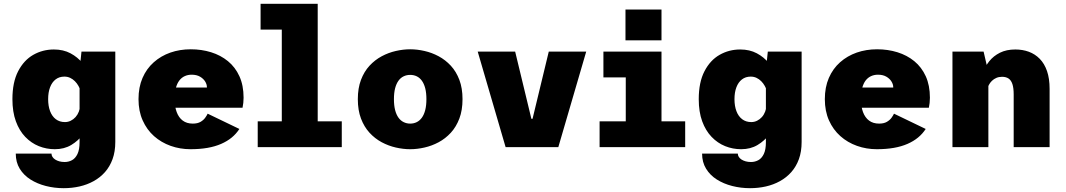

<svg xmlns="http://www.w3.org/2000/svg" viewBox="-20 -770 5582 1005"><path d="M313.5 215Q265 215 220 203.5Q175 192 139.5 169.5Q104 147 83.2 113Q62.5 79 62.5 34H249.5Q249.5 43 254.5 51Q259.5 59 268.8 65Q278 71 290.5 74.5Q303 78 318.5 78Q339 78 356.8 68.5Q374.5 59 385.5 36.2Q396.5 13.5 396.5 -26V-403.5L406.5 -500H583.5V-27Q583.5 23.5 569.2 62.8Q555 102 529.5 130.8Q504 159.5 470 178.2Q436 197 396.2 206Q356.5 215 313.5 215ZM267 11Q223 11 183.2 -5Q143.5 -21 112.2 -53.5Q81 -86 63 -135.2Q45 -184.5 45 -251Q45 -339.5 75 -397.2Q105 -455 154.2 -483Q203.5 -511 262 -511Q311.5 -511 349 -491Q386.5 -471 411.5 -440Q436.5 -409 449.2 -375.5Q462 -342 462 -315L403 -291Q398.5 -306 390.8 -320Q383 -334 372 -345Q361 -356 347.2 -362.5Q333.5 -369 317 -369Q290 -369 271 -354.2Q252 -339.5 242 -313Q232 -286.5 232 -251Q232 -215 242.2 -188Q252.5 -161 272.2 -146Q292 -131 320 -131Q336 -131 350.2 -138Q364.5 -145 375.5 -157.2Q386.5 -169.5 392.8 -186Q399 -202.5 399.5 -221L464.5 -198Q464.5 -171 452 -135.5Q439.5 -100 414.5 -66.5Q389.5 -33 352.8 -11Q316 11 267 11Z M977 11Q922.5 11 873.2 -6.5Q824 -24 786.2 -57.5Q748.5 -91 726.8 -139.8Q705 -188.5 705 -251Q705 -313.5 726 -362Q747 -410.5 784.8 -444Q822.5 -477.5 872 -494.8Q921.5 -512 978.5 -512Q1035 -512 1085 -496.5Q1135 -481 1173.2 -449.8Q1211.5 -418.5 1233.2 -370.8Q1255 -323 1255 -258.5Q1255 -245.5 1253.5 -231.2Q1252 -217 1249.5 -206H856V-312H1063Q1063 -312.5 1063 -313Q1063 -313.5 1063 -314Q1063 -328.5 1053.8 -343.5Q1044.5 -358.5 1026.8 -368.8Q1009 -379 983 -379Q963.5 -379 947 -371.5Q930.5 -364 918.8 -348.8Q907 -333.5 900.5 -309.5Q894 -285.5 894 -252.5Q894 -212.5 904.8 -183.5Q915.5 -154.5 936.5 -138.8Q957.5 -123 989 -123Q1014 -123 1029.8 -132.2Q1045.5 -141.5 1054.2 -153.8Q1063 -166 1067 -175L1233 -95Q1216.5 -69.5 1192.8 -50Q1169 -30.5 1137.5 -16.8Q1106 -3 1066 4Q1026 11 977 11Z M1329 0V-135H1455V-615H1344V-750H1643V-135H1769V0Z M2127 11Q2090.5 11 2052 2.2Q2013.5 -6.5 1978 -25.5Q1942.5 -44.5 1914.2 -75.2Q1886 -106 1869.5 -149.5Q1853 -193 1853 -251Q1853 -308.5 1869.5 -352Q1886 -395.5 1914.2 -426Q1942.5 -456.5 1978 -475.5Q2013.5 -494.5 2052 -503.2Q2090.5 -512 2127 -512Q2163.5 -512 2202 -503.2Q2240.5 -494.5 2276 -475.5Q2311.5 -456.5 2339.8 -426Q2368 -395.5 2384.5 -352Q2401 -308.5 2401 -251Q2401 -193 2384.5 -149.5Q2368 -106 2339.8 -75.2Q2311.5 -44.5 2276 -25.5Q2240.5 -6.5 2202 2.2Q2163.5 11 2127 11ZM2127 -123Q2146 -123 2161.5 -130.8Q2177 -138.5 2188.2 -154Q2199.5 -169.5 2205.8 -193.8Q2212 -218 2212 -251Q2212 -284 2205.8 -308Q2199.5 -332 2188.2 -347.5Q2177 -363 2161.5 -370.5Q2146 -378 2127 -378Q2108.5 -378 2092.8 -370.5Q2077 -363 2065.8 -347.5Q2054.5 -332 2048.2 -308Q2042 -284 2042 -251Q2042 -218 2048.2 -193.8Q2054.5 -169.5 2065.8 -154Q2077 -138.5 2092.8 -130.8Q2108.5 -123 2127 -123Z M2626.5 0 2480.5 -500H2676.5L2761.5 -148H2767.5L2852.5 -500H3048.5L2902.5 0Z M3118.5 0V-135H3255.5V-365H3138.5V-500H3442.5V-135H3566.5V0ZM3254 -720H3442.5V-559H3254Z M3906 215Q3857.5 215 3812.5 203.5Q3767.5 192 3732 169.5Q3696.5 147 3675.8 113Q3655 79 3655 34H3842Q3842 43 3847 51Q3852 59 3861.2 65Q3870.5 71 3883 74.5Q3895.5 78 3911 78Q3931.5 78 3949.2 68.5Q3967 59 3978 36.2Q3989 13.5 3989 -26V-403.5L3999 -500H4176V-27Q4176 23.5 4161.8 62.8Q4147.5 102 4122 130.8Q4096.5 159.5 4062.5 178.2Q4028.5 197 3988.8 206Q3949 215 3906 215ZM3859.5 11Q3815.5 11 3775.8 -5Q3736 -21 3704.8 -53.5Q3673.5 -86 3655.5 -135.2Q3637.5 -184.5 3637.5 -251Q3637.5 -339.5 3667.5 -397.2Q3697.5 -455 3746.8 -483Q3796 -511 3854.5 -511Q3904 -511 3941.5 -491Q3979 -471 4004 -440Q4029 -409 4041.8 -375.5Q4054.5 -342 4054.5 -315L3995.5 -291Q3991 -306 3983.2 -320Q3975.5 -334 3964.5 -345Q3953.5 -356 3939.8 -362.5Q3926 -369 3909.5 -369Q3882.5 -369 3863.5 -354.2Q3844.5 -339.5 3834.5 -313Q3824.5 -286.5 3824.5 -251Q3824.5 -215 3834.8 -188Q3845 -161 3864.8 -146Q3884.5 -131 3912.5 -131Q3928.5 -131 3942.8 -138Q3957 -145 3968 -157.2Q3979 -169.5 3985.2 -186Q3991.5 -202.5 3992 -221L4057 -198Q4057 -171 4044.5 -135.5Q4032 -100 4007 -66.5Q3982 -33 3945.2 -11Q3908.5 11 3859.5 11Z M4569.5 11Q4515 11 4465.8 -6.5Q4416.5 -24 4378.8 -57.5Q4341 -91 4319.2 -139.8Q4297.5 -188.5 4297.5 -251Q4297.5 -313.5 4318.5 -362Q4339.5 -410.5 4377.2 -444Q4415 -477.5 4464.5 -494.8Q4514 -512 4571 -512Q4627.5 -512 4677.5 -496.5Q4727.5 -481 4765.8 -449.8Q4804 -418.5 4825.8 -370.8Q4847.5 -323 4847.5 -258.5Q4847.5 -245.5 4846 -231.2Q4844.5 -217 4842 -206H4448.5V-312H4655.5Q4655.5 -312.5 4655.5 -313Q4655.5 -313.5 4655.5 -314Q4655.5 -328.5 4646.2 -343.5Q4637 -358.5 4619.2 -368.8Q4601.5 -379 4575.5 -379Q4556 -379 4539.5 -371.5Q4523 -364 4511.2 -348.8Q4499.5 -333.5 4493 -309.5Q4486.5 -285.5 4486.5 -252.5Q4486.5 -212.5 4497.2 -183.5Q4508 -154.5 4529 -138.8Q4550 -123 4581.5 -123Q4606.5 -123 4622.2 -132.2Q4638 -141.5 4646.8 -153.8Q4655.5 -166 4659.5 -175L4825.5 -95Q4809 -69.5 4785.2 -50Q4761.5 -30.5 4730 -16.8Q4698.5 -3 4658.5 4Q4618.5 11 4569.5 11Z M4965.5 0V-500H5128.5L5153.5 -392V0ZM5286 0V-276Q5286 -309 5279.5 -329.2Q5273 -349.5 5259.5 -358.8Q5246 -368 5225 -368Q5208.5 -368 5195.2 -362.2Q5182 -356.5 5172 -346.8Q5162 -337 5156 -325.2Q5150 -313.5 5148 -302L5114 -323Q5114 -355 5124.8 -388Q5135.5 -421 5157.8 -449Q5180 -477 5214 -494Q5248 -511 5294.5 -511Q5333 -511 5365.5 -499Q5398 -487 5422.5 -462Q5447 -437 5460.5 -398Q5474 -359 5474 -305V0Z"/></svg>

Font: Trispace Thin ExtraBold
Style: Regular
Weight: 800
Version: Version 1.210